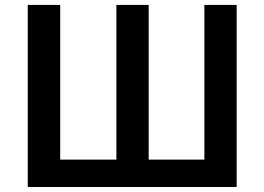

<svg xmlns="http://www.w3.org/2000/svg" viewBox="-20 -747 1056 767"><path d="M90.9 0V-727.3H220.5V-109.4H445V-727.3H573.9V-109.4H796.5V-727.3H925.4V0Z"/></svg>

Font: Inter P Semi Bold
Style: Regular
Weight: 600
Designer: Rasmus Andersson
Foundry: rsms
Version: Version 3.018;git-588b23468